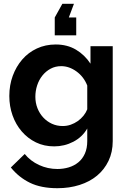

<svg xmlns="http://www.w3.org/2000/svg" viewBox="-20 -767 674 1010"><path d="M369 -747 342 -675H381V-581H268V-675L308 -747ZM265 3Q212 3 169 -18Q126 -39 94.5 -75.5Q63 -112 46 -160Q29 -208 29 -262Q29 -319 47 -368Q65 -417 97 -454Q129 -491 174 -512Q219 -533 273 -533Q334 -533 380 -505.5Q426 -478 456 -432V-524H573V-25Q573 33 551 79Q529 125 490.5 157Q452 189 398.5 206Q345 223 282 223Q196 223 137.5 194.5Q79 166 37 114L110 43Q140 80 185.5 101Q231 122 282 122Q313 122 341.5 113.5Q370 105 392 87Q414 69 426.5 41Q439 13 439 -25V-91Q413 -46 366 -21.5Q319 3 265 3ZM310 -104Q332 -104 352 -111Q372 -118 389 -130Q406 -142 419 -158Q432 -174 439 -192V-317Q421 -363 382.5 -391Q344 -419 302 -419Q271 -419 246 -405.5Q221 -392 203 -369.5Q185 -347 175.5 -318Q166 -289 166 -258Q166 -226 177 -198Q188 -170 207.5 -149Q227 -128 253 -116Q279 -104 310 -104Z"/></svg>

Font: Oxford Sans
Style: Bold
Weight: 700
Designer: Matt McInerney, Pablo Impallari, Rodrigo Fuenzalida
Foundry: Matt McInerney, Pablo Impallari, Rodrigo Fuenzalida
Version: Version 3.000g; ttfautohint (v1.5) -l 8 -r 28 -G 28 -x 14 -D